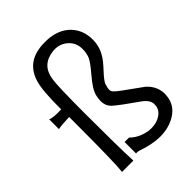

<svg xmlns="http://www.w3.org/2000/svg" viewBox="-184 -702 803 803"><g transform="rotate(-45 217.5 -300.5)"><path d="M427 -91Q422 -41 378 -14Q339 10 285 10Q277 10 259 8Q224 3 192 -8Q176 -14 166 -12V-80H192Q219 -53 260 -44Q272 -41 285 -41Q318 -41 340 -56Q366 -73 366 -101Q368 -127 336 -150L273 -195Q240 -220 234 -226Q216 -244 216 -271Q216 -286 220 -302Q227 -331 265 -375Q302 -418 310 -438Q317 -458 317 -479Q317 -518 288.5 -541.5Q260 -565 221 -560Q150 -551 139 -480Q133 -442 133 -281Q133 -79 137 1H70Q76 -50 76 -280V-318Q24 -316 10 -312V-370Q25 -362 75 -364Q74 -478 89 -523Q118 -610 221 -611Q289 -613 331 -578Q375 -540 375 -477Q375 -436 354 -402Q344 -384 313 -351Q287 -323 281 -309Q275 -291 275 -280Q275 -275 277 -270.5Q279 -266 284 -261.5Q289 -257 292 -254Q295 -251 303 -245.5Q311 -240 313 -238Q340 -219 392 -181Q433 -143 427 -91Z"/></g></svg>

Font: GFS Neohellenic Rg
Style: Regular
Weight: 400
Designer: Takis Katsoulidis and George D. Matthiopoulos
Foundry: Takis Katsoulidis and George D. Matthiopoulos
Version: Version 1.0